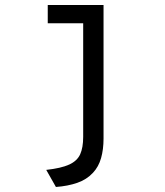

<svg xmlns="http://www.w3.org/2000/svg" viewBox="-20 -531 656 764"><path d="M202.5 213 164 145Q223 138.5 255 124Q287 109.5 299 83Q311 56.5 311 13.5V-511H392V20.5Q392 63.5 382.2 98Q372.5 132.5 350 156.5Q325 183.5 287.5 196.5Q250 209.5 202.5 213ZM170 -438.5V-511H365V-438.5Z"/></svg>

Font: Overpass Mono
Style: Regular
Weight: 400
Designer: Delve Withrington, Dave Bailey
Foundry: Delve Fonts LLC
Version: Version 4.000